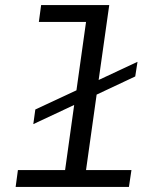

<svg xmlns="http://www.w3.org/2000/svg" viewBox="-20 -741 640 761"><path d="M42 0 51 -67H238L274 -325L112 -249L120 -307L283 -383L321 -654H134L143 -721H413L371 -424L525 -496L516 -438L363 -366L321 -67H501L491 0Z"/></svg>

Font: Chivo Mono Medium Light
Style: Italic
Weight: 300
Italic angle: -8.05°
Monospace: yes
Version: Version 1.008